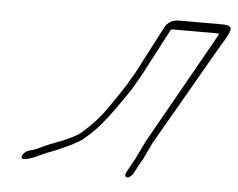

<svg xmlns="http://www.w3.org/2000/svg" viewBox="-43 -533 761 614"><g transform="rotate(5 337.5 -226.0)"><path d="M405.7 16 421.1 -13C423.9 -18 426.7 -23 430.6 -29L458.3 -87L643.8 -409C661.5 -437 671.9 -456 674.3 -467C676.7 -478 668.2 -483 646.2 -483H508.7C487.1 -483 471.6 -474 462.5 -457L393.3 -324C383.4 -303 371.9 -286 359.2 -264C345 -240 322.7 -210 308.5 -188C285.9 -155 257.7 -124 225.4 -97C217.1 -90 199.1 -81 172 -69C140 -57 115.1 -47 101.6 -40C88.2 -33 76.2 -29 68.7 -28C57.2 -25 48.8 -18 45.4 -9C36.5 13 83.9 -6 99.8 -14C113.3 -21 130.7 -28 150.2 -35C196.9 -55 224 -69 235.9 -79C243.1 -85 249.8 -92 256.6 -97C280.5 -119 304.7 -148 330.1 -184C355.5 -220 373.3 -245 381.2 -259C394.7 -283 407 -302 417.3 -324L484.5 -452C487.3 -453 490.5 -453 492.9 -453H626.4C631.4 -453 635.4 -453 638.9 -452C638.5 -449 635 -444 631.5 -437L434.3 -87L407 -30C402.7 -23 399.9 -18 397.1 -13L381.7 16C377.7 24 379.8 31 386.2 31C392.6 31 401.7 24 405.7 16Z"/></g></svg>

Font: MewTooHand
Style: UltimateCondIta
Weight: 400
Designer: Mew Too, Robert Jablonski
Version: Version 0.77